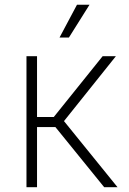

<svg xmlns="http://www.w3.org/2000/svg" viewBox="-20 -780 537 800"><path d="M90.3 0V-545.9H134.3V-292.5H204.1L407.7 -545.9H462.9L246.6 -275.4L469.7 0H414.1L210.9 -250.5H134.3V0ZM228 -623.5 300.8 -760.3H353L267.1 -623.5Z"/></svg>

Font: Inter ExtraLight
Style: Regular
Weight: 250
Designer: Rasmus Andersson
Foundry: rsms
Version: Version 4.001;git-66647c0bb